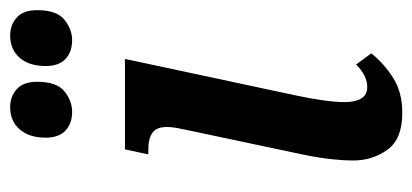

<svg xmlns="http://www.w3.org/2000/svg" viewBox="-237 -565 812 378"><g transform="rotate(-90 169.0 -376.0)"><path d="M138 -640Q115 -640 101 -653Q87 -666 87 -692Q87 -725 103.5 -743.5Q120 -762 147 -762Q168 -762 182.5 -749Q197 -736 197 -709Q197 -670 178 -655Q159 -640 138 -640ZM279 -640Q256 -640 242 -653Q228 -666 228 -692Q228 -725 244.5 -743.5Q261 -762 288 -762Q309 -762 323.5 -749Q338 -736 338 -709Q338 -670 319 -655Q300 -640 279 -640ZM136 10Q84 10 63 -19.5Q42 -49 42 -87Q42 -104 44.5 -128.5Q47 -153 54 -187L101 -409Q104 -423 106 -433.5Q108 -444 108 -453Q108 -474 96.5 -482Q85 -490 64 -490H54L64 -536H242L170 -199Q164 -171 160.5 -146Q157 -121 157 -103Q157 -83 164 -71Q171 -59 187 -59Q209 -59 231 -81L253 -51Q234 -27 205.5 -8.5Q177 10 136 10Z"/></g></svg>

Font: Noto Serif ExtraCondensed SemiBold
Style: Italic
Weight: 600
Width: 2
Italic angle: -12°
Designer: Monotype Design Team
Foundry: Monotype Imaging Inc.
Version: Version 2.013